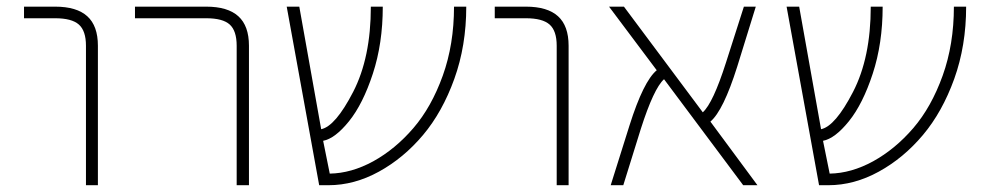

<svg xmlns="http://www.w3.org/2000/svg" viewBox="-20 -544 2901 566"><path d="M142.6 -490.2H50.8V-524.4H142.6Q206.1 -524.4 237.3 -496.1Q268.6 -467.8 268.6 -409.2V2H233.4V-409.2Q233.4 -453.1 212.4 -471.7Q191.4 -490.2 142.6 -490.2Z M377.9 -490.2V-524.4H587.9Q651.4 -524.4 682.6 -496.1Q713.9 -467.8 713.9 -409.2V2H677.7V-409.2Q677.7 -453.1 657.2 -471.7Q636.7 -490.2 587.9 -490.2Z M1354.5 -524.4Q1354.5 -409.2 1319.3 -311.5Q1284.2 -213.9 1227.1 -146Q1169.9 -78.1 1097.2 -38.1Q1024.4 2 948.2 2H920.9L825.2 -524.4H862.3L926.8 -163.1Q968.8 -171.9 1021 -272.9Q1073.2 -374 1073.2 -524.4H1108.4Q1108.4 -416 1079.1 -326.7Q1049.8 -237.3 1008.8 -186.5Q967.8 -135.7 932.6 -128.9L952.1 -32.2Q1015.6 -33.2 1080.1 -68.4Q1145.5 -104.5 1198.7 -166.5Q1252 -228.5 1285.2 -320.8Q1318.4 -413.1 1318.4 -524.4Z M1530.3 -490.2H1438.5V-524.4H1530.3Q1593.8 -524.4 1625 -496.1Q1656.2 -467.8 1656.2 -409.2V2H1621.1V-409.2Q1621.1 -453.1 1600.1 -471.7Q1579.1 -490.2 1530.3 -490.2Z M2212.9 2H2170.9L1937.5 -310.5Q1907.2 -283.2 1869.1 -164.1L1817.4 2H1780.3L1835.9 -174.8Q1877 -304.7 1916 -336.9L1775.4 -524.4H1819.3L2051.8 -212.9Q2082 -240.2 2120.1 -359.4L2172.9 -524.4H2208L2153.3 -347.7Q2112.3 -217.8 2074.2 -185.5Z M2828.1 -524.4Q2828.1 -409.2 2793 -311.5Q2757.8 -213.9 2700.7 -146Q2643.6 -78.1 2570.8 -38.1Q2498 2 2421.9 2H2394.5L2298.8 -524.4H2335.9L2400.4 -163.1Q2442.4 -171.9 2494.6 -272.9Q2546.9 -374 2546.9 -524.4H2582Q2582 -416 2552.7 -326.7Q2523.4 -237.3 2482.4 -186.5Q2441.4 -135.7 2406.2 -128.9L2425.8 -32.2Q2489.3 -33.2 2553.7 -68.4Q2619.1 -104.5 2672.4 -166.5Q2725.6 -228.5 2758.8 -320.8Q2792 -413.1 2792 -524.4Z"/></svg>

Font: Gen Shin Gothic ExtraLight
Style: Regular
Weight: 100
Designer: [Source Han Sans]
Ryoko NISHIZUKA  (kana & ideographs); Paul D. Hunt (Latin, Greek & Cyrillic); Wenlong ZHANG  (bopomofo
Version: Version 1.002.20150607